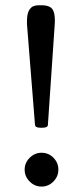

<svg xmlns="http://www.w3.org/2000/svg" viewBox="-20 -706 314 726"><path d="M161.1 -233.9Q160.6 -223.1 141.6 -223.1H131.8Q112.8 -223.1 112.3 -234.4L82 -614.3Q82 -614.3 82 -627.4Q82 -686 124.5 -686H141.1Q166 -685.5 176.8 -673.1Q187.5 -660.6 187.5 -628.9Q187.5 -619.6 187 -614.7ZM137.2 -128.4Q163.6 -128.4 182.1 -109.6Q200.7 -90.8 200.7 -64.5Q200.7 -38.6 181.9 -19.5Q163.1 -0.5 137.2 -0.5Q111.3 -0.5 92.3 -19.5Q73.2 -38.6 73.2 -64.5Q73.2 -90.3 92.3 -109.4Q111.3 -128.4 137.2 -128.4Z"/></svg>

Font: Shl
Style: Regular
Weight: 400
Foundry: Saber Rastikerdar (saber.rastikerdar@gmail.com)
Version: Version 3.4.0